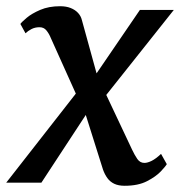

<svg xmlns="http://www.w3.org/2000/svg" viewBox="-38 -587 582 617"><path d="M362.5 10Q342.5 10 329 3.5Q315.5 -3 307 -14.8Q298.5 -26.5 293 -42L223 -264L264.5 -258.5L95 0H-18L236 -325L226 -241L125 -465.5Q119.5 -479 111.2 -489.2Q103 -499.5 89 -499.5Q74.5 -499.5 63 -493.5Q51.5 -487.5 44 -480L27.5 -510Q31.5 -516 47.8 -529.8Q64 -543.5 91.2 -555.2Q118.5 -567 155 -567Q175 -567 189.2 -561.2Q203.5 -555.5 212.8 -545.5Q222 -535.5 225 -523L285.5 -303.5L244.5 -310.5L411.5 -555H520.5L273 -243.5L282.5 -326.5L386.5 -106Q394.5 -89 403.2 -76.2Q412 -63.5 426 -63.5Q436 -63.5 449.2 -70Q462.5 -76.5 479.5 -92.5L498 -59.5Q494.5 -53 478.8 -36.2Q463 -19.5 434.5 -4.8Q406 10 362.5 10Z"/></svg>

Font: Merriweather Light 18pt Medium
Style: Italic
Weight: 500
Italic angle: -7.8°
Version: Version 2.101